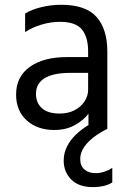

<svg xmlns="http://www.w3.org/2000/svg" viewBox="-20 -535 531 797"><path d="M345.8 -162.3V-322.7Q345.8 -380.2 320.3 -412.3Q294.7 -444.4 228.4 -444.4Q191.5 -444.4 152.4 -432.9Q113.3 -421.3 84.3 -401.6V-478.8Q109.6 -495 150.8 -505.1Q191.9 -515.2 233.6 -515.2Q335.8 -515.2 380.6 -464.8Q425.5 -414.3 425.5 -321.1V0H347.2V-62.8Q325 -34.1 288.8 -14.7Q252.7 4.6 205.4 4.6Q135 4.6 90.9 -35.3Q46.8 -75.1 46.8 -142.4Q46.8 -216.6 103.6 -257.3Q160.3 -298 256.5 -298H359.6V-232.5H271.1Q201.7 -232.5 165.5 -210.6Q129.3 -188.6 129.3 -145.5Q129.3 -108.6 153.7 -86.1Q178.1 -63.7 227.8 -63.7Q263.1 -63.7 289.4 -77.4Q315.7 -91.1 330.8 -113.9Q345.8 -136.6 345.8 -162.3ZM446.1 222.4Q429.7 232.6 409.2 237.2Q388.7 241.8 367.2 241.8Q306.6 241.8 275.5 210Q244.4 178.2 244.4 131.9Q244.4 101 257.7 74.1Q270.9 47.2 293.6 25.2Q316.2 3.1 342.4 -12.9Q368.7 -28.9 394.6 -37.9L425.5 0Q394.9 14.8 369.5 34.1Q344 53.3 328.5 76.3Q313 99.3 313 125.3Q313 153.9 330.8 168.8Q348.6 183.7 377.3 183.7Q396.4 183.7 415.1 177.1Q433.9 170.5 446.1 161.6Z"/></svg>

Font: Hind Variable Light
Style: Regular
Weight: 300
Designer: Manushi Parikh, Satya Rajpurohit
Foundry: Indian Type Foundry
Version: Version 3.000